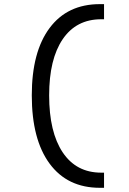

<svg xmlns="http://www.w3.org/2000/svg" viewBox="-20 -811 626 929"><path d="M463.4 97.7Q306.2 97.7 220 -19.3Q133.8 -136.2 133.8 -349.6Q133.8 -560.1 220 -675.5Q306.2 -791 463.4 -791H483.4V-717.8H469.7Q349.1 -717.8 283.4 -621.3Q217.8 -524.9 217.8 -349.6Q217.8 -171.9 283.4 -73.7Q349.1 24.4 469.7 24.4H483.4V97.7Z"/></svg>

Font: Cascadia Code NF SemiLight
Style: Regular
Weight: 350
Monospace: yes
Designer: Aaron Bell
Foundry: Saja Typeworks
Version: Version 2404.023; ttfautohint (v1.8.4)